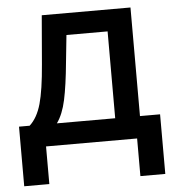

<svg xmlns="http://www.w3.org/2000/svg" viewBox="-51 -593 741 799"><g transform="rotate(-5 319.5 -193.5)"><path d="M18.1 157.2V-91.8H62.5Q95.2 -121.6 111.1 -178.2Q127 -234.9 135.7 -341.8L152.8 -545.4H523.4V-91.8H607.4V157.2H503.4V0H123V157.2ZM176.3 -91.8H419.9V-454.6H248L236.3 -341.8Q227.1 -245.1 214.4 -186Q201.7 -127 176.3 -91.8Z"/></g></svg>

Font: Interop Med
Style: Regular
Weight: 500
Designer: Rasmus Andersson, Google, Jang Haemin
Foundry: jhaemin
Version: Version 1.007